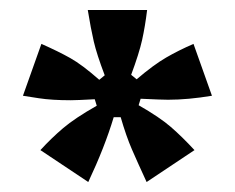

<svg xmlns="http://www.w3.org/2000/svg" viewBox="-20 -783 472 385"><path d="M61 -482Q83 -506 106.5 -526Q130 -546 174 -571L170 -584Q134 -582 122 -582Q84 -582 58 -586Q32 -590 26 -591L63 -695Q97 -680 121 -666.5Q145 -653 179 -623L190 -632Q174 -674 168 -700Q162 -726 156 -763H275Q271 -730 265 -703Q259 -676 243 -633L254 -624Q288 -653 313 -667.5Q338 -682 368 -695L405 -591Q357 -583 317 -583Q304 -583 262 -585L258 -572Q300 -548 322.5 -528.5Q345 -509 370 -482L274 -418Q256 -457 244.5 -483.5Q233 -510 222 -548H208Q190 -488 157 -418Z"/></svg>

Font: Open Sauce Sans Black
Style: Regular
Weight: 900
Designer: Alfredo Marco Pradil
Foundry: Creative Sauce Fz LLC
Version: Version 1.477